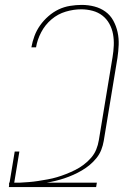

<svg xmlns="http://www.w3.org/2000/svg" viewBox="-20 -763 540 783"><path d="M16 0 17 -6V-18H19L40 -145H59L38 -18H60Q79 -19 98 -20.5Q117 -22 136 -25Q155 -28 174.5 -31.5Q194 -35 212.5 -40.5Q231 -46 250 -53.5Q269 -61 287 -70Q305 -79 321.5 -91.5Q338 -104 351.5 -119.5Q365 -135 372.5 -153.5Q380 -172 383 -191L439 -530Q443 -554 444 -577.5Q445 -601 441 -623.5Q437 -646 426 -666Q415 -686 397.5 -699.5Q380 -713 357.5 -719Q335 -725 311 -725Q280 -725 248 -715.5Q216 -706 190 -684Q164 -662 148 -631.5Q132 -601 127 -570H108Q112 -593 120.5 -616Q129 -639 143.5 -659.5Q158 -680 177.5 -697Q197 -714 219 -724.5Q241 -735 265.5 -739Q290 -743 313 -743Q340 -743 365 -736.5Q390 -730 410 -715.5Q430 -701 442 -679Q454 -657 459.5 -632Q465 -607 464 -580.5Q463 -554 459 -527L403 -188Q400 -170 393 -152Q386 -134 373.5 -118.5Q361 -103 346 -90.5Q331 -78 314 -68Q297 -58 279 -50Q261 -42 243 -36Q225 -30 206.5 -25.5Q188 -21 170 -18H375L372 0Z"/></svg>

Font: Iosevka Term Curly Thin
Style: Italic
Weight: 100
Italic angle: -9°
Designer: Belleve Invis
Foundry: Belleve Invis
Version: Version 32.3.0